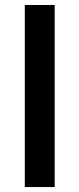

<svg xmlns="http://www.w3.org/2000/svg" viewBox="-20 -755 320 775"><path d="M200.7 0H80.1V-734.9H200.7Z"/></svg>

Font: Vela Sans Bd
Style: Bold
Weight: 700
Designer: Principal design: Mikhail Sharanda - project Manrope.
Design modification: Ravid Balaliev
Foundry: Mikhail Sharanda
Version: Version 1.001